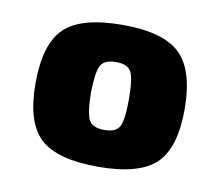

<svg xmlns="http://www.w3.org/2000/svg" viewBox="-50 -677 538 468"><g transform="rotate(10 218.5 -443.5)"><path d="M219 -619Q320 -619 361.5 -579Q403 -539 403 -442Q403 -346 361.5 -307Q320 -268 219 -268Q117 -268 75.5 -307Q34 -346 34 -442Q34 -540 75.5 -579.5Q117 -619 219 -619ZM219 -527Q190 -527 181 -511Q172 -495 171 -442Q172 -391 181 -375Q190 -359 219 -359Q247 -359 256 -375Q265 -391 265 -442Q265 -495 256 -511Q247 -527 219 -527Z"/></g></svg>

Font: Ezarion Extra Bold
Style: Regular
Weight: 800
Designer: Natanael Gama
Version: Version 1.001;PS 001.001;hotconv 1.0.70;makeotf.lib2.5.58329